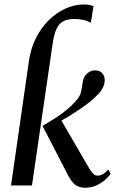

<svg xmlns="http://www.w3.org/2000/svg" viewBox="-20 -850 529 880"><path d="M30.5 0 112.5 -570Q121 -629 145.5 -677Q170 -725 205.2 -759Q240.5 -793 281.2 -811.2Q322 -829.5 363 -829.5Q378 -829.5 389.2 -827.5Q400.5 -825.5 408.5 -821.5L396.5 -745.5Q381 -754.5 361.8 -758.8Q342.5 -763 321 -763Q290 -763 270.2 -752.8Q250.5 -742.5 238.8 -717Q227 -691.5 220.5 -644.5L126.5 0ZM370 10.5Q342.5 10.5 324 -3.5Q305.5 -17.5 285.5 -59L175 -273Q212 -294.5 239.5 -312.8Q267 -331 288.5 -349Q310 -367 327 -386.5Q347 -407.5 351.8 -430.5Q356.5 -453.5 358.5 -468.5Q360.5 -488.5 369.2 -501.5Q378 -514.5 390.5 -521Q403 -527.5 416 -527.5Q437 -527.5 448.5 -514.5Q460 -501.5 460 -483Q460 -464.5 450.5 -446.5Q441 -428.5 424.5 -413Q412 -399.5 392.8 -384Q373.5 -368.5 351 -353Q328.5 -337.5 305.2 -323Q282 -308.5 261.5 -297.5L384 -86.5Q397.5 -63.5 406.8 -54.2Q416 -45 427 -45Q439 -45 450.8 -51.5Q462.5 -58 476 -73L487 -54Q478 -40 461 -25Q444 -10 421 0.2Q398 10.5 370 10.5Z"/></svg>

Font: Merriweather 120pt
Style: Italic
Weight: 400
Italic angle: -7.8°
Version: Version 2.101